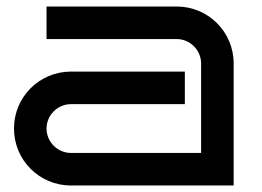

<svg xmlns="http://www.w3.org/2000/svg" viewBox="-20 -570 806 590"><path d="M698 -375C698 -472 620 -550 523 -550H123V-450H523C564 -450 598 -416 598 -375V-100H198C157 -100 123 -134 123 -175C123 -216 157 -250 198 -250H548V-350H198C101 -350 23 -272 23 -175C23 -78 101 0 198 0H698Z"/></svg>

Font: Bruno Ace
Style: Regular
Weight: 400
Designer: Astigmatic (AOETI)
Foundry: Astigmatic (AOETI)
Version: Version 1.000